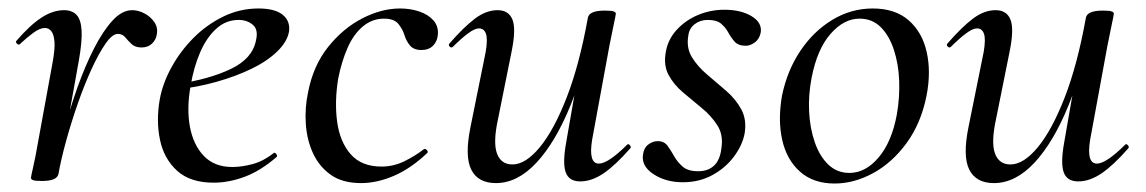

<svg xmlns="http://www.w3.org/2000/svg" viewBox="-20 -419 2703 453"><path d="M118 -9 108 -10Q117 -57 131 -110Q145 -163 163 -213.5Q181 -264 202 -305Q223 -346 245.5 -370.5Q268 -395 292 -395Q306 -395 320.5 -387.5Q335 -380 344 -367Q353 -354 350 -338Q348 -325 338.5 -316Q329 -307 314 -307Q299 -307 290.5 -315Q282 -323 275.5 -331Q269 -339 258 -339Q245 -339 229 -316Q213 -293 196 -256Q179 -219 163.5 -174.5Q148 -130 136 -86.5Q124 -43 118 -9ZM79 8Q63 8 58 6Q53 4 53 1Q53 -2 58.5 -26Q64 -50 68 -74L104 -271Q110 -304 108.5 -321Q107 -338 101 -345.5Q95 -353 86 -353Q74 -353 58.5 -341.5Q43 -330 27 -315Q24 -312 20 -316Q16 -320 19 -323Q51 -360 78 -377.5Q105 -395 131 -395Q150 -395 160.5 -384Q171 -373 172.5 -347Q174 -321 166 -276L118 -9Q115 8 79 8Z M484 12Q429 12 398 -16Q367 -44 357.5 -89Q348 -134 357 -185Q364 -223 385 -261Q406 -299 437 -330Q468 -361 507 -380Q546 -399 590 -399Q628 -399 646.5 -384.5Q665 -370 662 -345Q658 -321 634.5 -298Q611 -275 574 -257Q537 -239 491 -226Q445 -213 397 -208L399 -221Q474 -232 525 -256.5Q576 -281 584 -324Q590 -349 576.5 -360.5Q563 -372 543 -372Q513 -372 490 -351Q467 -330 452 -295Q437 -260 430 -218Q420 -164 428 -120.5Q436 -77 461 -51Q486 -25 528 -25Q551 -25 576.5 -32Q602 -39 626 -58Q628 -60 631.5 -56Q635 -52 633 -49Q595 -16 557.5 -2Q520 12 484 12Z M832 13Q788 13 760.5 -6.5Q733 -26 718.5 -57.5Q704 -89 701.5 -127Q699 -165 707 -202Q719 -264 754 -308Q789 -352 834.5 -375.5Q880 -399 924 -399Q948 -399 969 -392Q990 -385 1002.5 -371Q1015 -357 1013 -337Q1012 -322 1002 -311.5Q992 -301 974 -301Q956 -301 947 -312Q938 -323 934 -337Q930 -350 920 -362.5Q910 -375 886 -375Q858 -375 836 -356.5Q814 -338 800 -306Q786 -274 778 -234Q769 -179 775.5 -131.5Q782 -84 807.5 -55Q833 -26 880 -26Q909 -26 935 -39Q961 -52 980 -67Q983 -69 987 -65Q991 -61 988 -58Q949 -21 909 -4Q869 13 832 13Z M1150 13Q1108 13 1092 -18.5Q1076 -50 1090 -119L1126 -297Q1131 -327 1126.5 -339.5Q1122 -352 1110 -352Q1100 -352 1084 -340Q1068 -328 1049 -309Q1045 -305 1041 -309Q1037 -313 1041 -317Q1074 -355 1100.5 -375Q1127 -395 1154 -395Q1180 -395 1189 -373Q1198 -351 1187 -297L1155 -138Q1143 -83 1152.5 -57Q1162 -31 1189 -31Q1220 -31 1253.5 -71.5Q1287 -112 1317 -189Q1347 -266 1367 -377L1381 -376Q1362 -259 1326.5 -171.5Q1291 -84 1246 -35.5Q1201 13 1150 13ZM1349 9Q1322 9 1314.5 -13Q1307 -35 1316 -84L1367 -377Q1370 -394 1407 -394Q1423 -394 1428 -392Q1433 -390 1433 -387Q1433 -384 1428 -361Q1423 -338 1418 -312L1377 -89Q1368 -33 1393 -33Q1404 -33 1421 -44.5Q1438 -56 1459 -77Q1462 -81 1466 -76.5Q1470 -72 1467 -69Q1432 -29 1404 -10Q1376 9 1349 9Z M1591 11Q1551 11 1522 -8Q1493 -27 1497 -54Q1499 -70 1509.5 -78Q1520 -86 1532 -86Q1547 -86 1555 -75Q1563 -64 1570.5 -50.5Q1578 -37 1590.5 -26Q1603 -15 1627 -15Q1651 -15 1665 -28.5Q1679 -42 1682 -69Q1687 -100 1673 -122.5Q1659 -145 1636.5 -163.5Q1614 -182 1592 -200.5Q1570 -219 1557.5 -242Q1545 -265 1551 -297Q1556 -326 1576.5 -348.5Q1597 -371 1626.5 -383.5Q1656 -396 1689 -396Q1728 -396 1753 -381Q1778 -366 1775 -343Q1772 -327 1761 -319Q1750 -311 1740 -311Q1722 -311 1713.5 -320.5Q1705 -330 1698.5 -342Q1692 -354 1681.5 -363Q1671 -372 1650 -372Q1632 -372 1619 -362Q1606 -352 1604 -335Q1599 -306 1612.5 -284Q1626 -262 1648.5 -243Q1671 -224 1693.5 -204.5Q1716 -185 1729 -161Q1742 -137 1737 -105Q1732 -77 1712 -50Q1692 -23 1661 -6Q1630 11 1591 11Z M1949 14Q1899 14 1867.5 -14Q1836 -42 1825.5 -89Q1815 -136 1825 -193Q1837 -252 1868 -298.5Q1899 -345 1943.5 -372Q1988 -399 2039 -399Q2092 -399 2124 -371Q2156 -343 2166.5 -296Q2177 -249 2166 -193Q2153 -128 2119 -81.5Q2085 -35 2040 -10.5Q1995 14 1949 14ZM1984 -11Q2022 -11 2053 -47.5Q2084 -84 2096 -149Q2103 -189 2101.5 -228.5Q2100 -268 2089 -301.5Q2078 -335 2058 -355Q2038 -375 2008 -375Q1971 -375 1939.5 -339Q1908 -303 1895 -236Q1887 -195 1889 -155.5Q1891 -116 1902.5 -83Q1914 -50 1934.5 -30.5Q1955 -11 1984 -11Z M2325 13Q2283 13 2267 -18.5Q2251 -50 2265 -119L2301 -297Q2306 -327 2301.5 -339.5Q2297 -352 2285 -352Q2275 -352 2259 -340Q2243 -328 2224 -309Q2220 -305 2216 -309Q2212 -313 2216 -317Q2249 -355 2275.5 -375Q2302 -395 2329 -395Q2355 -395 2364 -373Q2373 -351 2362 -297L2330 -138Q2318 -83 2327.5 -57Q2337 -31 2364 -31Q2395 -31 2428.5 -71.5Q2462 -112 2492 -189Q2522 -266 2542 -377L2556 -376Q2537 -259 2501.5 -171.5Q2466 -84 2421 -35.5Q2376 13 2325 13ZM2524 9Q2497 9 2489.5 -13Q2482 -35 2491 -84L2542 -377Q2545 -394 2582 -394Q2598 -394 2603 -392Q2608 -390 2608 -387Q2608 -384 2603 -361Q2598 -338 2593 -312L2552 -89Q2543 -33 2568 -33Q2579 -33 2596 -44.5Q2613 -56 2634 -77Q2637 -81 2641 -76.5Q2645 -72 2642 -69Q2607 -29 2579 -10Q2551 9 2524 9Z"/></svg>

Font: Cormorant Infant Light Medium
Style: Italic
Weight: 500
Italic angle: -10°
Version: Version 4.001